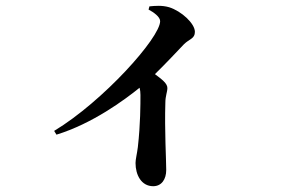

<svg xmlns="http://www.w3.org/2000/svg" viewBox="-20 -601 970 663"><path d="M509 42C538 42 554 18 554 -14C554 -50 548 -151 551 -247C551 -269 558 -284 558 -297C558 -313 539 -327 515 -345C556 -385 591 -423 615 -448C634 -467 653 -467 653 -491C653 -520 606 -563 564 -576C540 -583 516 -581 496 -579L493 -568C510 -559 533 -543 533 -528C533 -471 336 -251 167 -149L175 -136C299 -174 410 -256 462 -298C464 -290 465 -283 465 -273C465 -241 465 -172 456 -93C453 -69 448 -51 448 -38C448 3 468 42 509 42Z"/></svg>

Font: GenRyuMin2 TW B
Style: Regular
Weight: 700
Version: Version 2.100;PS 2.1;hotconv 16.6.51;makeotf.lib2.5.65220 DE